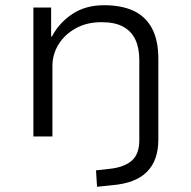

<svg xmlns="http://www.w3.org/2000/svg" viewBox="-20 -523 733 736"><path d="M352 193 348 130 402 124Q456 118 485 93Q514 68 514 14V-293Q514 -339 499 -371Q484 -403 452.5 -420.5Q421 -438 369 -438Q313 -438 270.5 -414.5Q228 -391 204.5 -353Q181 -315 181 -270V0H108V-494H176V-383H179Q207 -436 257.5 -469.5Q308 -503 379 -503Q445 -503 491 -482Q537 -461 562 -415.5Q587 -370 587 -297V11Q587 52 576 83Q565 114 543 136Q521 158 488 170.5Q455 183 410 187Z"/></svg>

Font: Nunito Sans 7pt SemiExpanded Light
Style: Regular
Weight: 300
Width: 6
Designer: Vernon Adams
Foundry: Vernon Adams
Version: Version 3.101;gftools[0.9.27]